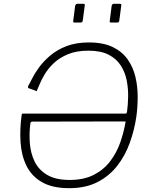

<svg xmlns="http://www.w3.org/2000/svg" viewBox="-20 -974 797 1004"><path d="M423 -944 413 -868Q412 -861 409.5 -858.5Q407 -856 399 -856H372Q365 -856 363.5 -858Q362 -860 363 -866L373 -944Q376 -954 384 -954H416Q426 -954 423 -944ZM614 -944 604 -868Q603 -861 600.5 -858.5Q598 -856 590 -856H563Q556 -856 554.5 -858Q553 -860 554 -866L564 -944Q567 -954 575 -954H607Q617 -954 614 -944ZM644 -388Q649 -423 650 -466Q651 -509 643 -551.5Q635 -594 612.5 -630Q590 -666 549 -687.5Q508 -709 443 -709Q380 -709 335.5 -690.5Q291 -672 261.5 -644Q232 -616 214 -586Q196 -556 186.5 -532Q177 -508 172 -498Q171 -497 169.5 -498Q168 -499 165 -500L129 -513Q125 -514 127 -524Q134 -535 147 -561.5Q160 -588 183 -620Q206 -652 241.5 -682.5Q277 -713 327 -732.5Q377 -752 445 -752Q520 -752 569.5 -728Q619 -704 647.5 -663.5Q676 -623 688 -572.5Q700 -522 700 -468Q700 -414 693 -364Q683 -295 659 -228Q635 -161 593.5 -107.5Q552 -54 490 -22Q428 10 342 10Q254 10 199.5 -21.5Q145 -53 118.5 -107Q92 -161 87.5 -229.5Q83 -298 93 -371Q94 -375 94.5 -377.5Q95 -380 101 -380H636Q640 -380 641.5 -382Q643 -384 644 -388ZM149 -338Q141 -338 139 -330Q132 -278 136 -225.5Q140 -173 161 -129.5Q182 -86 226.5 -59.5Q271 -33 344 -33Q418 -33 470 -59.5Q522 -86 556 -130.5Q590 -175 609 -229.5Q628 -284 637 -339Z"/></svg>

Font: Libre Franklin Thin
Style: Italic
Weight: 100
Italic angle: -8°
Designer: Pablo Impallari, Rodrigo Fuenzalida, Nhung Nguyen
Foundry: Impallari Type
Version: Version 3.000